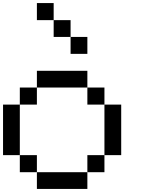

<svg xmlns="http://www.w3.org/2000/svg" viewBox="-20 -1243 929 1263"><path d="M222.7 0Q222.7 -27.3 222.7 -110.4Q305.7 -110.4 554.7 -110.4Q554.7 -83 554.7 0Q471.7 0 222.7 0ZM110.4 -110.4Q110.4 -138.7 110.4 -222.7Q138.7 -222.7 222.7 -222.7Q222.7 -194.3 222.7 -110.4Q194.3 -110.4 110.4 -110.4ZM554.7 -110.4Q554.7 -138.7 554.7 -222.7Q583 -222.7 667 -222.7Q667 -194.3 667 -110.4Q638.7 -110.4 554.7 -110.4ZM0 -222.7Q0 -305.7 0 -554.7Q27.3 -554.7 110.4 -554.7Q110.4 -471.7 110.4 -222.7Q83 -222.7 0 -222.7ZM667 -222.7Q667 -305.7 667 -554.7Q694.3 -554.7 777.3 -554.7Q777.3 -471.7 777.3 -222.7Q750 -222.7 667 -222.7ZM110.4 -554.7Q110.4 -583 110.4 -667Q138.7 -667 222.7 -667Q222.7 -638.7 222.7 -554.7Q194.3 -554.7 110.4 -554.7ZM554.7 -554.7Q554.7 -583 554.7 -667Q583 -667 667 -667Q667 -638.7 667 -554.7Q638.7 -554.7 554.7 -554.7ZM222.7 -667Q222.7 -694.3 222.7 -777.3Q305.7 -777.3 554.7 -777.3Q554.7 -750 554.7 -667Q471.7 -667 222.7 -667ZM444.3 -888.7Q444.3 -917 444.3 -1000Q471.7 -1000 554.7 -1000Q554.7 -972.7 554.7 -888.7Q527.3 -888.7 444.3 -888.7ZM333 -1000Q333 -1027.3 333 -1110.4Q360.4 -1110.4 444.3 -1110.4Q444.3 -1083 444.3 -1000Q417 -1000 333 -1000ZM222.7 -1110.4Q222.7 -1138.7 222.7 -1222.7Q250 -1222.7 333 -1222.7Q333 -1194.3 333 -1110.4Q326.2 -1110.4 305.7 -1110.4Q284.2 -1110.4 222.7 -1110.4Z"/></svg>

Font: Ingsat TST_CRD
Style: Regular
Weight: 300
Designer: Tofik Waleny
Version: 1.0